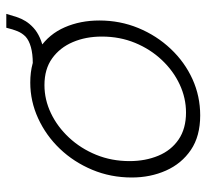

<svg xmlns="http://www.w3.org/2000/svg" viewBox="-43 -602 655 609"><g transform="rotate(-90 284.5 -297.5)"><path d="M223 10Q157 10 113.5 -19.5Q70 -49 48 -98.5Q26 -148 26 -207Q26 -274 50.5 -332.5Q75 -391 117 -435Q159 -479 213.5 -504Q268 -529 327 -529Q393 -529 437 -499Q481 -469 502.5 -419.5Q524 -370 524 -310Q524 -244 500 -186Q476 -128 434 -83.5Q392 -39 338 -14.5Q284 10 223 10ZM232 -35Q278 -35 321 -55Q364 -75 398.5 -111.5Q433 -148 453 -196.5Q473 -245 473 -302Q473 -353 455.5 -394Q438 -435 404 -459.5Q370 -484 319 -484Q273 -484 230 -463.5Q187 -443 152.5 -406Q118 -369 98 -320Q78 -271 78 -214Q78 -164 95 -123Q112 -82 146.5 -58.5Q181 -35 232 -35ZM380 -482 388 -521Q418 -521 439.5 -527Q461 -533 473 -544Q484 -555 490 -569.5Q496 -584 501 -605H545Q540 -587 535 -572Q530 -557 522 -544Q514 -531 501 -519Q488 -507 469 -498.5Q450 -490 427 -486Q404 -482 380 -482Z"/></g></svg>

Font: Raleway Thin Light
Style: Italic
Weight: 300
Italic angle: -12°
Version: Version 4.026